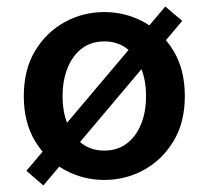

<svg xmlns="http://www.w3.org/2000/svg" viewBox="-20 -540 640 589"><path d="M300 12Q235 12 179 -18.5Q123 -49 88 -106.5Q53 -164 53 -245Q53 -327 88 -384.5Q123 -442 179 -472.5Q235 -503 300 -503Q365 -503 421 -472.5Q477 -442 512 -384.5Q547 -327 547 -245Q547 -164 512 -106.5Q477 -49 421 -18.5Q365 12 300 12ZM300 -78Q340 -78 368.5 -99.5Q397 -121 412.5 -158.5Q428 -196 428 -245Q428 -294 412.5 -332Q397 -370 368.5 -391.5Q340 -413 300 -413Q260 -413 231.5 -391.5Q203 -370 187.5 -332Q172 -294 172 -245Q172 -196 187.5 -158.5Q203 -121 231.5 -99.5Q260 -78 300 -78ZM113 29 61 -16 487 -520 539 -476Z"/></svg>

Font: Source Code Pro SemiBold
Style: Regular
Weight: 600
Monospace: yes
Designer: Paul D. Hunt, Teo Tuominen
Foundry: Adobe Systems Incorporated
Version: Version 1.018;hotconv 1.0.116;makeotfexe 2.5.65601